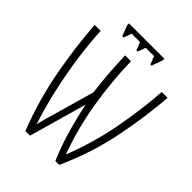

<svg xmlns="http://www.w3.org/2000/svg" viewBox="-241 -982 1105 1105"><g transform="rotate(45 311.0 -430.0)"><path d="M167 0Q97.2 -178.2 63 -360.6Q28.8 -543 17.1 -713.9H65.9Q70.3 -615.7 85.7 -507.6Q101.1 -399.4 125.7 -289.3Q150.4 -179.2 184.1 -75.7H186Q191.4 -101.1 200 -131.6Q208.5 -162.1 216.8 -189.5L286.6 -435.1Q277.8 -501.5 272.2 -574.5Q266.6 -647.5 265.1 -713.9H312.5Q316.4 -551.3 343.3 -387.7Q370.1 -224.1 426.3 -71.8H428.2Q490.2 -230 521.2 -394Q552.2 -558.1 563 -713.9H610.4Q597.7 -543 560.5 -360.6Q523.4 -178.2 442.4 0H410.6Q373.5 -87.9 348.1 -176Q322.8 -264.2 304.7 -353L204.6 0ZM438 -859.9V-845.7L414.1 -779.8H405.3L385.3 -828.6H317.9L300.3 -779.8H291L271.5 -828.6H203.6L185.5 -779.8H175.3L150.4 -845.7V-859.9Z"/></g></svg>

Font: Open Sans Condensed Light
Style: Regular
Weight: 300
Width: 3
Designer: Monotype Design Team
Foundry: Monotype Imaging Inc.
Version: Version 3.003; ttfautohint (v1.8.4)